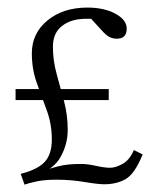

<svg xmlns="http://www.w3.org/2000/svg" viewBox="-20 -487 400 512"><path d="M45.4 5.4 35.2 -23.4Q80.1 -34.7 99.1 -55.2Q118.2 -75.7 118.2 -114.7Q118.2 -155.8 105 -191.9Q91.8 -228 78.4 -265.1Q64.9 -302.2 64.9 -344.7Q64.9 -398.4 106.7 -432.6Q148.4 -466.8 212.9 -466.8Q257.8 -466.8 287.8 -450.4Q317.9 -434.1 317.9 -410.6Q317.9 -383.8 291.5 -383.8Q280.8 -383.8 271.7 -388.4Q262.7 -393.1 251.5 -405.8L214.4 -446.3L251.5 -432.1Q218.8 -439.9 189 -435.5Q159.2 -431.2 140.1 -413.1Q121.1 -395 121.1 -361.8Q121.1 -325.7 131.1 -289.6Q141.1 -253.4 150.9 -216.6Q160.6 -179.7 160.6 -140.6Q160.6 -103.5 142.3 -69.8Q124 -36.1 83 -23.4L91.3 -30.3Q116.2 -38.6 132.1 -42.7Q147.9 -46.9 162.6 -48.3Q177.2 -49.8 197.3 -49.8Q212.9 -49.8 236.1 -44.7Q259.3 -39.6 273.4 -39.6Q288.6 -39.6 307.4 -50.3Q326.2 -61 336.9 -86.9L360.4 -75.2Q339.4 -23.4 315.2 -9.5Q291 4.4 257.8 4.4Q241.2 4.4 205.1 -1.7Q168.9 -7.8 131.3 -7.8Q99.1 -7.8 77.4 -3.2Q55.7 1.5 45.4 5.4ZM21.5 -220.2V-249.5H270V-220.2Z"/></svg>

Font: Lateef ExtraLight
Style: Regular
Weight: 200
Designer: SIL International
Foundry: SIL International
Version: Version 4.200